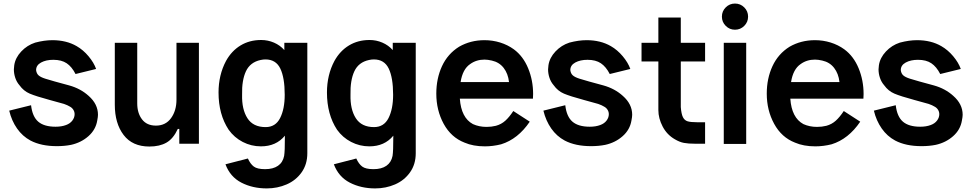

<svg xmlns="http://www.w3.org/2000/svg" viewBox="-20 -801 5416 1070"><path d="M365.6 -325Q344.8 -331.2 285.4 -346.9Q256.2 -355.2 232.3 -362.5Q206.3 -370.8 194.8 -381.2Q183.3 -391.7 181.2 -410.4Q181.2 -437.5 208.9 -452.6Q236.5 -467.7 277.1 -467.7Q322.9 -467.7 351.6 -448.4Q380.2 -429.2 401 -388.5L515.6 -416.7Q503.1 -452.1 473.4 -487.5Q443.8 -522.9 407.3 -543.8Q350 -577.1 271.9 -577.1Q227.1 -577.1 176 -563.5Q131.2 -549 98.4 -514.1Q65.6 -479.2 59.4 -437.5Q57.3 -422.9 57.3 -414.6Q57.3 -390.6 65.1 -367.2Q72.9 -343.8 88.5 -326Q111.5 -293.8 145.8 -279.2Q180.2 -264.6 257.3 -243.8L336.5 -221.9Q357.3 -214.6 368.8 -207.3Q381.2 -201 388.5 -189.6Q395.8 -178.1 395.8 -164.6Q395.8 -145.8 383.3 -129.2Q370.8 -112.5 347.9 -104.2Q322.9 -94.8 289.6 -94.8Q226 -94.8 193.2 -122.9Q160.4 -151 153.1 -214.6L31.3 -184.4Q44.8 -128.1 75 -84.9Q105.2 -41.7 150 -17.7Q209.4 13.5 296.9 13.5Q339.6 13.5 376 6.2Q432.3 -6.2 472.9 -42.2Q513.5 -78.1 521.9 -129.2Q526 -150 526 -161.5Q526 -220.8 474 -266.7Q429.2 -307.3 365.6 -325Z M619.8 -562.5V-217.7Q619.8 -113.5 668.8 -49Q717.7 15.6 812.5 15.6Q869.8 15.6 907.8 -6.3Q945.8 -28.1 970.8 -82.3H979.2V0H1088.5V-562.5H963.5V-245.8Q963.5 -184.4 933.3 -142.7Q903.1 -101 849 -101Q797.9 -101 771.4 -135.9Q744.8 -170.8 744.8 -225V-562.5Z M1692.7 -562.5V53.1Q1692.7 114.6 1660.9 159.4Q1629.2 204.2 1577.6 226.6Q1526 249 1466.7 249Q1387.5 249 1325 216.7Q1262.5 184.4 1236.5 114.6L1361.5 82.3Q1375 112.5 1394.3 127.1Q1413.5 141.7 1457.3 141.7Q1502.1 141.7 1529.2 122.9Q1556.3 104.2 1563.5 67.7Q1565.6 54.2 1566.7 29.2Q1567.7 4.2 1567.7 -44.8Q1518.8 14.6 1434.4 14.6Q1380.2 14.6 1332.8 -9.9Q1285.4 -34.4 1254.2 -78.1Q1197.9 -163.5 1197.9 -285.4Q1197.9 -383.3 1239.6 -461.5Q1270.8 -517.7 1320.8 -547.9Q1370.8 -578.1 1435.4 -578.1Q1472.9 -578.1 1506.8 -563.5Q1540.6 -549 1564.6 -521.9V-562.5ZM1566.7 -272.9Q1566.7 -367.7 1542.2 -418.8Q1517.7 -469.8 1459.4 -469.8Q1446.9 -469.8 1432.3 -466.7Q1374 -454.2 1350.5 -403.6Q1327.1 -353.1 1329.2 -272.9Q1327.1 -191.7 1358.9 -142.2Q1390.6 -92.7 1460.4 -92.7Q1515.6 -92.7 1541.1 -143.2Q1566.7 -193.8 1566.7 -272.9Z M2296.9 -562.5V53.1Q2296.9 114.6 2265.1 159.4Q2233.3 204.2 2181.8 226.6Q2130.2 249 2070.8 249Q1991.7 249 1929.2 216.7Q1866.7 184.4 1840.6 114.6L1965.6 82.3Q1979.2 112.5 1998.4 127.1Q2017.7 141.7 2061.5 141.7Q2106.2 141.7 2133.3 122.9Q2160.4 104.2 2167.7 67.7Q2169.8 54.2 2170.8 29.2Q2171.9 4.2 2171.9 -44.8Q2122.9 14.6 2038.5 14.6Q1984.4 14.6 1937 -9.9Q1889.6 -34.4 1858.3 -78.1Q1802.1 -163.5 1802.1 -285.4Q1802.1 -383.3 1843.8 -461.5Q1875 -517.7 1925 -547.9Q1975 -578.1 2039.6 -578.1Q2077.1 -578.1 2110.9 -563.5Q2144.8 -549 2168.8 -521.9V-562.5ZM2170.8 -272.9Q2170.8 -367.7 2146.4 -418.8Q2121.9 -469.8 2063.5 -469.8Q2051 -469.8 2036.5 -466.7Q1978.1 -454.2 1954.7 -403.6Q1931.3 -353.1 1933.3 -272.9Q1931.3 -191.7 1963 -142.2Q1994.8 -92.7 2064.6 -92.7Q2119.8 -92.7 2145.3 -143.2Q2170.8 -193.8 2170.8 -272.9Z M2743.8 -100Q2718.8 -93.8 2691.7 -93.8Q2650 -93.8 2615.6 -109.4Q2550 -144.8 2542.7 -251H2950Q2951 -259.4 2951 -277.1Q2951 -353.1 2923.4 -420.3Q2895.8 -487.5 2843.8 -526Q2809.4 -551 2767.2 -564.1Q2725 -577.1 2680.2 -577.1Q2602.1 -577.1 2538.5 -540.6Q2475 -501 2443.2 -432.3Q2411.5 -363.5 2411.5 -279.2Q2411.5 -186.5 2452.6 -110.9Q2493.8 -35.4 2568.8 -6.2Q2616.7 14.6 2682.3 14.6Q2727.1 14.6 2772.9 3.1Q2866.7 -26 2932.3 -122.9L2840.6 -182.3Q2818.8 -149 2796.4 -128.6Q2774 -108.3 2743.8 -100ZM2680.2 -468.8Q2697.9 -468.8 2720.8 -463.5Q2762.5 -454.2 2787 -422.4Q2811.5 -390.6 2816.7 -343.8H2546.9Q2558.3 -415.6 2600 -443.8Q2634.4 -468.8 2680.2 -468.8Z M3342.7 -325Q3321.9 -331.2 3262.5 -346.9Q3233.3 -355.2 3209.4 -362.5Q3183.3 -370.8 3171.9 -381.2Q3160.4 -391.7 3158.3 -410.4Q3158.3 -437.5 3185.9 -452.6Q3213.5 -467.7 3254.2 -467.7Q3300 -467.7 3328.6 -448.4Q3357.3 -429.2 3378.1 -388.5L3492.7 -416.7Q3480.2 -452.1 3450.5 -487.5Q3420.8 -522.9 3384.4 -543.8Q3327.1 -577.1 3249 -577.1Q3204.2 -577.1 3153.1 -563.5Q3108.3 -549 3075.5 -514.1Q3042.7 -479.2 3036.5 -437.5Q3034.4 -422.9 3034.4 -414.6Q3034.4 -390.6 3042.2 -367.2Q3050 -343.8 3065.6 -326Q3088.5 -293.8 3122.9 -279.2Q3157.3 -264.6 3234.4 -243.8L3313.5 -221.9Q3334.4 -214.6 3345.8 -207.3Q3358.3 -201 3365.6 -189.6Q3372.9 -178.1 3372.9 -164.6Q3372.9 -145.8 3360.4 -129.2Q3347.9 -112.5 3325 -104.2Q3300 -94.8 3266.7 -94.8Q3203.1 -94.8 3170.3 -122.9Q3137.5 -151 3130.2 -214.6L3008.3 -184.4Q3021.9 -128.1 3052.1 -84.9Q3082.3 -41.7 3127.1 -17.7Q3186.5 13.5 3274 13.5Q3316.7 13.5 3353.1 6.2Q3409.4 -6.2 3450 -42.2Q3490.6 -78.1 3499 -129.2Q3503.1 -150 3503.1 -161.5Q3503.1 -220.8 3451 -266.7Q3406.2 -307.3 3342.7 -325Z M3863.5 -119.8Q3829.2 -119.8 3812 -125Q3794.8 -130.2 3785.9 -147.9Q3777.1 -165.6 3774 -204.2V-458.3H3909.4V-562.5H3774V-703.1H3649V-562.5H3555.2V-458.3H3649V-187.5Q3649 -141.7 3672.9 -95.8Q3696.9 -50 3740.6 -25Q3766.7 -9.4 3791.1 -4.7Q3815.6 0 3855.2 0H3909.4V-119.8Z M4013.5 -562.5V1H4138.5V-562.5ZM4003.1 -708.3Q4003.1 -738.5 4024.5 -759.9Q4045.8 -781.2 4076 -781.2Q4106.2 -781.2 4127.6 -759.9Q4149 -738.5 4149 -708.3Q4149 -678.1 4127.6 -656.8Q4106.2 -635.4 4076 -635.4Q4045.8 -635.4 4024.5 -656.8Q4003.1 -678.1 4003.1 -708.3Z M4585.4 -100Q4560.4 -93.8 4533.3 -93.8Q4491.7 -93.8 4457.3 -109.4Q4391.7 -144.8 4384.4 -251H4791.7Q4792.7 -259.4 4792.7 -277.1Q4792.7 -353.1 4765.1 -420.3Q4737.5 -487.5 4685.4 -526Q4651 -551 4608.9 -564.1Q4566.7 -577.1 4521.9 -577.1Q4443.8 -577.1 4380.2 -540.6Q4316.7 -501 4284.9 -432.3Q4253.1 -363.5 4253.1 -279.2Q4253.1 -186.5 4294.3 -110.9Q4335.4 -35.4 4410.4 -6.2Q4458.3 14.6 4524 14.6Q4568.8 14.6 4614.6 3.1Q4708.3 -26 4774 -122.9L4682.3 -182.3Q4660.4 -149 4638 -128.6Q4615.6 -108.3 4585.4 -100ZM4521.9 -468.8Q4539.6 -468.8 4562.5 -463.5Q4604.2 -454.2 4628.6 -422.4Q4653.1 -390.6 4658.3 -343.8H4388.5Q4400 -415.6 4441.7 -443.8Q4476 -468.8 4521.9 -468.8Z M5184.4 -325Q5163.5 -331.2 5104.2 -346.9Q5075 -355.2 5051 -362.5Q5025 -370.8 5013.5 -381.2Q5002.1 -391.7 5000 -410.4Q5000 -437.5 5027.6 -452.6Q5055.2 -467.7 5095.8 -467.7Q5141.7 -467.7 5170.3 -448.4Q5199 -429.2 5219.8 -388.5L5334.4 -416.7Q5321.9 -452.1 5292.2 -487.5Q5262.5 -522.9 5226 -543.8Q5168.8 -577.1 5090.6 -577.1Q5045.8 -577.1 4994.8 -563.5Q4950 -549 4917.2 -514.1Q4884.4 -479.2 4878.1 -437.5Q4876 -422.9 4876 -414.6Q4876 -390.6 4883.9 -367.2Q4891.7 -343.8 4907.3 -326Q4930.2 -293.8 4964.6 -279.2Q4999 -264.6 5076 -243.8L5155.2 -221.9Q5176 -214.6 5187.5 -207.3Q5200 -201 5207.3 -189.6Q5214.6 -178.1 5214.6 -164.6Q5214.6 -145.8 5202.1 -129.2Q5189.6 -112.5 5166.7 -104.2Q5141.7 -94.8 5108.3 -94.8Q5044.8 -94.8 5012 -122.9Q4979.2 -151 4971.9 -214.6L4850 -184.4Q4863.5 -128.1 4893.8 -84.9Q4924 -41.7 4968.8 -17.7Q5028.1 13.5 5115.6 13.5Q5158.3 13.5 5194.8 6.2Q5251 -6.2 5291.7 -42.2Q5332.3 -78.1 5340.6 -129.2Q5344.8 -150 5344.8 -161.5Q5344.8 -220.8 5292.7 -266.7Q5247.9 -307.3 5184.4 -325Z"/></svg>

Font: Vladivostok Bold
Style: Regular
Weight: 700
Width: 4
Designer: Michael Sharanda
Foundry: Michael Sharanda
Version: Version 1.005